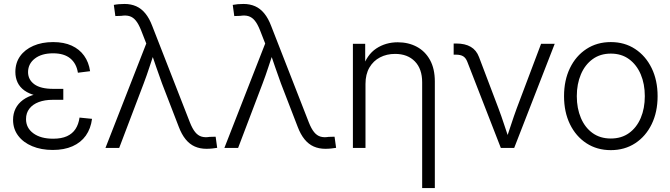

<svg xmlns="http://www.w3.org/2000/svg" viewBox="-20 -752 3406 976"><path d="M248 10.3Q189.5 10.3 143.8 -8.8Q98.1 -27.8 72.3 -62.3Q46.4 -96.7 46.4 -143.1Q46.4 -174.3 59.1 -200Q71.8 -225.6 96.9 -244.1Q122.1 -262.7 159.9 -272.5Q197.8 -282.2 248 -282.2H301.8V-244.6H247.6Q207.5 -244.6 177 -233.2Q146.5 -221.7 129.4 -199.7Q112.3 -177.7 112.3 -146.5Q112.3 -101.6 149.7 -74.2Q187 -46.9 250 -46.9Q292.5 -46.9 320.3 -59.6Q348.1 -72.3 363.8 -96.2Q379.4 -120.1 384.3 -154.3L447.8 -147.9Q441.4 -98.1 416.3 -62.7Q391.1 -27.3 348.6 -8.5Q306.2 10.3 248 10.3ZM250.5 -256.8Q200.2 -256.8 163.6 -266.1Q127 -275.4 103.8 -292.2Q80.6 -309.1 69.3 -333Q58.1 -356.9 58.1 -386.2Q58.1 -432.1 82 -466.1Q106 -500 149.4 -519Q192.9 -538.1 250 -538.1Q305.2 -538.1 344.5 -520Q383.8 -502 407.5 -469Q431.2 -436 438 -390.1L376 -382.3Q368.7 -429.2 337.2 -455.1Q305.7 -481 250 -481Q191.9 -481 157.5 -454.6Q123 -428.2 122.6 -385.7Q122.6 -347.2 154.5 -323.7Q186.5 -300.3 250.5 -300.3H301.8V-256.8Z M516.1 0 723.6 -530.8 697.3 -598.1Q684.6 -630.4 670.4 -647.5Q656.2 -664.6 638.4 -669.9Q620.6 -675.3 596.2 -671.4L566.4 -670.4L558.6 -727.1Q570.3 -729.5 584.2 -730.7Q598.1 -731.9 613.3 -731.9Q646 -731.9 672.4 -720.2Q698.7 -708.5 719 -683.6Q739.3 -658.7 753.9 -620.1L945.3 -129.9Q958 -97.7 972.2 -80.3Q986.3 -63 1004.4 -57.6Q1022.5 -52.2 1045.9 -56.2L1076.2 -57.1L1084 -0.5Q1072.3 1.5 1058.6 2.9Q1044.9 4.4 1029.3 4.4Q996.6 4.4 970.2 -7.3Q943.8 -19 923.6 -43.9Q903.3 -68.8 888.7 -107.4L803.7 -327.6Q788.1 -369.6 774.4 -410.2Q760.7 -450.7 746.6 -491.7H766.6Q752.9 -451.7 739.5 -410.4Q726.1 -369.1 710.4 -327.6L585.9 0Z M1120.6 0 1328.1 -530.8 1301.8 -598.1Q1289.1 -630.4 1274.9 -647.5Q1260.7 -664.6 1242.9 -669.9Q1225.1 -675.3 1200.7 -671.4L1170.9 -670.4L1163.1 -727.1Q1174.8 -729.5 1188.7 -730.7Q1202.6 -731.9 1217.8 -731.9Q1250.5 -731.9 1276.9 -720.2Q1303.2 -708.5 1323.5 -683.6Q1343.8 -658.7 1358.4 -620.1L1549.8 -129.9Q1562.5 -97.7 1576.7 -80.3Q1590.8 -63 1608.9 -57.6Q1627 -52.2 1650.4 -56.2L1680.7 -57.1L1688.5 -0.5Q1676.8 1.5 1663.1 2.9Q1649.4 4.4 1633.8 4.4Q1601.1 4.4 1574.7 -7.3Q1548.3 -19 1528.1 -43.9Q1507.8 -68.8 1493.2 -107.4L1408.2 -327.6Q1392.6 -369.6 1378.9 -410.2Q1365.2 -450.7 1351.1 -491.7H1371.1Q1357.4 -451.7 1344 -410.4Q1330.6 -369.1 1314.9 -327.6L1190.4 0Z M1837.9 -325.2V0H1773.9V-529.3H1836.4V-404.3H1822.3Q1844.7 -473.6 1892.6 -505.4Q1940.4 -537.1 2002 -537.1Q2056.2 -537.1 2098.9 -514.2Q2141.6 -491.2 2166 -446.8Q2190.4 -402.3 2190.4 -337.9V204.1H2126V-333.5Q2126 -401.9 2088.9 -439.9Q2051.8 -478 1988.3 -478Q1945.8 -478 1911.9 -460.4Q1877.9 -442.9 1857.9 -408.7Q1837.9 -374.5 1837.9 -325.2Z M2525.9 0 2355.5 -438Q2347.7 -458 2334.2 -466.1Q2320.8 -474.1 2297.9 -474.1H2286.1V-530.8H2299.8Q2344.2 -530.8 2373 -513.9Q2401.9 -497.1 2415 -461.9L2513.7 -201.7Q2529.3 -160.2 2542.7 -119.1Q2556.2 -78.1 2569.8 -38.1H2551.3Q2564.9 -78.1 2578.4 -119.4Q2591.8 -160.6 2606.9 -201.7L2730.5 -529.3H2799.8L2593.8 0Z M3085 11.2Q3014.6 11.2 2960.9 -23.9Q2907.2 -59.1 2877.2 -120.8Q2847.2 -182.6 2847.2 -263.2Q2847.2 -343.8 2877.2 -405.8Q2907.2 -467.8 2960.9 -502.9Q3014.6 -538.1 3085 -538.1Q3155.3 -538.1 3208.7 -502.9Q3262.2 -467.8 3292.5 -405.8Q3322.8 -343.8 3322.8 -263.2Q3322.8 -182.6 3292.7 -120.8Q3262.7 -59.1 3209 -23.9Q3155.3 11.2 3085 11.2ZM3085 -47.9Q3139.2 -47.9 3177.7 -75.7Q3216.3 -103.5 3237.1 -152.3Q3257.8 -201.2 3257.8 -263.2Q3257.8 -325.2 3237.1 -374Q3216.3 -422.9 3177.7 -451.2Q3139.2 -479.5 3085 -479.5Q3031.2 -479.5 2992.4 -451.2Q2953.6 -422.9 2932.9 -374Q2912.1 -325.2 2912.1 -263.2Q2912.1 -201.2 2932.9 -152.3Q2953.6 -103.5 2992.2 -75.7Q3030.8 -47.9 3085 -47.9Z"/></svg>

Font: Inter 24pt Light
Style: Regular
Weight: 300
Designer: Rasmus Andersson
Foundry: rsms
Version: Version 4.001;git-66647c0bb